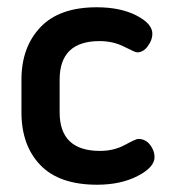

<svg xmlns="http://www.w3.org/2000/svg" viewBox="-20 -500 466 528"><path d="M247 8Q143 8 91 -46Q39 -100 39 -191V-281Q39 -370 91 -425Q143 -480 246 -480Q311 -480 355 -457.5Q399 -435 399 -407Q399 -390 386.5 -373Q374 -356 357 -356Q352 -356 321.5 -371.5Q291 -387 254 -387Q144 -387 144 -281V-191Q144 -85 255 -85Q293 -85 323.5 -101.5Q354 -118 360 -118Q380 -118 392.5 -102Q405 -86 405 -68Q405 -40 358.5 -16Q312 8 247 8Z"/></svg>

Font: AkaAcidDosis
Style: SemiBold
Weight: 600
Designer: Edgar Tolentino, Pablo Impallari, Igino Marini, Cyberella
Foundry: Edgar Tolentino, Pablo Impallari, Igino Marini, Cyberella
Version: Version 1.007